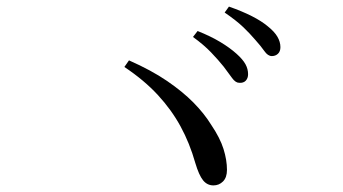

<svg xmlns="http://www.w3.org/2000/svg" viewBox="-20 -731 1040 582"><path d="M705 -480Q694 -480 683.5 -494.5Q673 -509 658 -529Q642 -549 620 -572Q598 -595 565 -619L579 -637Q619 -621 648 -603.5Q677 -586 697 -568Q716 -551 724 -536.5Q732 -522 732 -506Q732 -494 725 -486.5Q718 -479 705 -480ZM627 -169Q608 -169 595.5 -184.5Q583 -200 572 -237Q555 -297 527.5 -347.5Q500 -398 458.5 -443Q417 -488 357 -528L371 -548Q439 -518 486.5 -485.5Q534 -453 566.5 -420Q599 -387 620 -353Q647 -313 657.5 -279.5Q668 -246 668 -216Q668 -193 656 -181Q644 -169 627 -169ZM804 -561Q792 -561 781.5 -576Q771 -591 754 -610Q737 -630 716.5 -649.5Q696 -669 661 -693L674 -711Q714 -697 743.5 -682Q773 -667 792 -651Q812 -635 821 -619.5Q830 -604 830 -588Q830 -575 822.5 -568Q815 -561 804 -561Z"/></svg>

Font: Noto Serif JP ExtraLight
Style: Regular
Weight: 400
Version: Version 2.003-H1;hotconv 1.1.1;makeotfexe 2.6.0